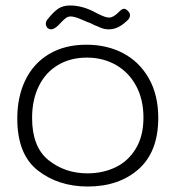

<svg xmlns="http://www.w3.org/2000/svg" viewBox="-20 -679 639 700"><path d="M43 -247Q43 -326 72.5 -387Q102 -448 159 -482Q216 -516 295 -516Q370 -516 429 -485Q488 -454 522.5 -393.5Q557 -333 557 -249Q557 -126 485.5 -62.5Q414 1 300 1Q193 1 118 -57.5Q43 -116 43 -247ZM503 -250Q503 -316 476.5 -365.5Q450 -415 403 -442Q356 -469 297 -469Q237 -469 191.5 -442Q146 -415 121.5 -365Q97 -315 97 -249Q97 -143 157 -95Q217 -47 299 -47Q355 -47 401 -69Q447 -91 475 -137Q503 -183 503 -250ZM147 -592Q147 -601 153 -608Q175 -636 192.5 -647.5Q210 -659 235 -659Q277 -659 319 -638Q324 -635 337.5 -628.5Q351 -622 360.5 -618.5Q370 -615 378 -615Q393 -615 412 -634Q424 -647 432 -647Q439 -647 446.5 -639Q454 -631 454 -624Q454 -616 448 -608Q429 -589 412 -580.5Q395 -572 376 -572Q360 -572 344.5 -579Q329 -586 325 -587Q311 -595 298 -599Q293 -601 272 -610Q251 -619 237 -619Q227 -619 218.5 -612Q210 -605 202 -596.5Q194 -588 191 -585Q176 -572 167 -572Q160 -572 153 -577Q147 -585 147 -592Z"/></svg>

Font: Mali Light
Style: Regular
Weight: 300
Designer: Kitiyaporn Chalermlarp | Katatrad Aksorn Co.,Ltd.
Foundry: Cadson Demak Co.,Ltd.
Version: Version 1.000; ttfautohint (v1.6)